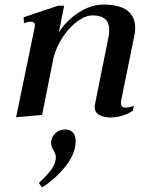

<svg xmlns="http://www.w3.org/2000/svg" viewBox="-20 -500 664 835"><path d="M507 -64Q506 -59 506 -52Q506 -32 526 -32Q539 -32 562 -39L558 -19Q539 -5 512 3Q485 11 460 11Q432 11 412 0Q392 -11 392 -34Q392 -42 393 -46L451 -334Q455 -351 455 -369Q455 -433 384 -433Q352 -433 317.5 -408Q283 -383 254.5 -341Q226 -299 213 -250L163 0L50 10L131 -382L132 -388Q132 -406 112 -406Q105 -406 84 -399L83 -425L232 -475H259L236 -359Q268 -410 321.5 -445Q375 -480 429 -480Q501 -480 534.5 -453.5Q568 -427 568 -379Q568 -360 564 -343ZM309 113Q309 167 266.5 221.5Q224 276 163 315L149 296Q178 269 197.5 245Q217 221 222 195Q223 191 223 185Q223 170 212 153Q202 135 202 122Q202 98 219.5 80.5Q237 63 264 63Q284 63 296.5 75.5Q309 88 309 113Z"/></svg>

Font: Taviraj Medium
Style: Italic
Weight: 500
Italic angle: -12°
Designer: Katatrad Team
Foundry: CadsonDemak
Version: Version 1.001